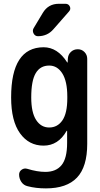

<svg xmlns="http://www.w3.org/2000/svg" viewBox="-20 -785 540 1035"><path d="M296.9 -764.6H333Q349.6 -764.6 356.4 -750Q363.3 -735.4 351.6 -722.7L267.6 -627Q235.4 -589.8 184.6 -589.8Q168.9 -589.8 161.1 -604.5Q153.3 -619.1 161.1 -632.8L210.9 -715.8Q240.2 -764.6 296.9 -764.6ZM245.1 -431.6Q197.3 -431.6 172.9 -391.1Q148.4 -350.6 148.4 -259.8Q148.4 -178.7 174.8 -138.2Q201.2 -97.7 245.1 -97.7Q290 -97.7 316.4 -136.2Q342.8 -174.8 342.8 -254.9V-264.6Q342.8 -346.7 315.9 -389.2Q289.1 -431.6 245.1 -431.6ZM40 -259.8Q40 -529.3 214.8 -530.3Q290 -530.3 341.8 -449.2Q341.8 -448.2 343.8 -448.2H344.7L345.7 -467.8Q346.7 -490.2 361.8 -504.9Q377 -519.5 399.4 -519.5Q420.9 -519.5 435.5 -504.4Q450.2 -489.3 450.2 -467.8V-9.8Q450.2 114.3 395 172.4Q339.8 230.5 227.5 230.5Q172.9 230.5 128.9 218.8Q107.4 213.9 95.2 195.8Q83 177.7 83 156.2Q83 139.6 96.7 129.9Q110.4 120.1 127 125Q180.7 141.6 224.6 141.6Q282.2 141.6 312 105Q341.8 68.4 341.8 -14.6V-79.1Q341.8 -80.1 340.8 -80.1Q338.9 -80.1 338.9 -79.1Q293.9 0 214.8 0Q135.7 0 87.9 -66.4Q40 -132.8 40 -259.8Z"/></svg>

Font: Rounded Mgen+ 1m medium
Style: Regular
Weight: 500
Designer: [Source Han Sans]
Ryoko NISHIZUKA  (kana & ideographs); Paul D. Hunt (Latin, Greek & Cyrillic); Wenlong ZHANG  (bopomofo
Version: Version 1.059.20150602